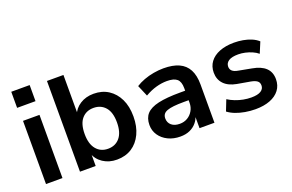

<svg xmlns="http://www.w3.org/2000/svg" viewBox="-92 -1056 2129 1402"><g transform="rotate(-20 972.5 -355.0)"><path d="M60 -595V-720H203V-595ZM68 0V-491H196V0Z M618 10Q556 10 510 -20.5Q464 -51 447 -103H454V0H332V-705H460V-395H451Q468 -443 513 -472Q558 -501 619 -501Q685 -501 733.5 -469.5Q782 -438 809.5 -381.5Q837 -325 837 -246Q837 -169 809.5 -111Q782 -53 733 -21.5Q684 10 618 10ZM583 -87Q641 -87 675 -128Q709 -169 709 -246Q709 -325 674.5 -364.5Q640 -404 583 -404Q526 -404 492 -364.5Q458 -325 458 -246Q458 -169 492 -128Q526 -87 583 -87Z M1110 10Q1057 10 1015 -10.5Q973 -31 949 -66.5Q925 -102 925 -146Q925 -200 954 -232Q983 -264 1047 -278.5Q1111 -293 1217 -293H1271V-219H1219Q1172 -219 1140 -215.5Q1108 -212 1088 -204.5Q1068 -197 1059 -184Q1050 -171 1050 -152Q1050 -119 1073.5 -99Q1097 -79 1138 -79Q1171 -79 1197.5 -94.5Q1224 -110 1240 -137.5Q1256 -165 1256 -199V-313Q1256 -363 1232 -384Q1208 -405 1154 -405Q1113 -405 1070 -393Q1027 -381 982 -355L945 -442Q973 -460 1009 -473.5Q1045 -487 1085 -494Q1125 -501 1162 -501Q1234 -501 1281.5 -479.5Q1329 -458 1353 -413Q1377 -368 1377 -297V0H1261V-104H1267Q1258 -69 1236.5 -43.5Q1215 -18 1183.5 -4Q1152 10 1110 10Z M1694 10Q1653 10 1613.5 3Q1574 -4 1541.5 -16.5Q1509 -29 1484 -48L1517 -132Q1542 -116 1571.5 -104.5Q1601 -93 1632.5 -87Q1664 -81 1694 -81Q1744 -81 1768.5 -96.5Q1793 -112 1793 -139Q1793 -162 1777.5 -174Q1762 -186 1730 -192L1627 -210Q1563 -222 1530 -257Q1497 -292 1497 -345Q1497 -393 1523 -428Q1549 -463 1597 -482Q1645 -501 1709 -501Q1745 -501 1779 -495Q1813 -489 1843 -476.5Q1873 -464 1895 -444L1860 -360Q1841 -376 1815.5 -387Q1790 -398 1763 -404Q1736 -410 1710 -410Q1660 -410 1635.5 -394Q1611 -378 1611 -350Q1611 -329 1625.5 -316Q1640 -303 1670 -298L1771 -279Q1839 -267 1873.5 -234Q1908 -201 1908 -146Q1908 -97 1881.5 -62Q1855 -27 1807 -8.5Q1759 10 1694 10Z"/></g></svg>

Font: Nunito Sans 12pt ExtraLight 11pt
Style: Bold
Weight: 700
Version: Version 3.101;gftools[0.9.27]